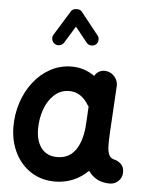

<svg xmlns="http://www.w3.org/2000/svg" viewBox="-60 -905 760 1011"><g transform="rotate(5 319.5 -399.5)"><path d="M556.6 42.5Q518.1 42.5 490 27.3Q461.9 12.2 443.4 -15.1Q408.7 19.5 364.3 38.3Q319.8 57.1 268.1 57.1Q197.3 57.1 142.8 22.5Q88.4 -12.2 57.6 -72.8Q26.9 -133.3 25.9 -210Q25.4 -277.3 45.7 -339.1Q65.9 -400.9 103.5 -449.2Q141.1 -497.6 192.6 -525.6Q244.1 -553.7 305.2 -553.7Q371.1 -553.7 426.3 -515.1Q434.6 -531.2 451.2 -540Q467.8 -548.8 487.8 -545.9Q514.6 -542.5 532.7 -520.5Q550.8 -498.5 549.3 -472.7L536.1 -244.6Q535.6 -239.3 535.2 -233.4Q534.2 -212.4 533.4 -185.5Q532.7 -158.7 533.7 -143.6Q535.2 -121.6 543.2 -105Q551.3 -88.4 577.6 -83.5Q593.3 -78.1 607.4 -64.5Q621.6 -50.8 622.1 -22Q622.1 4.9 602.8 23.7Q583.5 42.5 556.6 42.5ZM269.5 -72.3Q328.6 -72.3 362.5 -116.5Q396.5 -160.6 404.8 -243.2Q404.8 -250 405.3 -255.9Q405.3 -260.3 406.2 -264.2L411.1 -351.1Q407.2 -355.5 404.3 -360.8Q386.2 -390.6 360.8 -407.5Q335.4 -424.3 303.7 -424.3Q257.8 -424.3 224.4 -394Q190.9 -363.8 173.3 -314.5Q155.8 -265.1 156.2 -208.5Q157.2 -145 186.5 -108.6Q215.8 -72.3 269.5 -72.3ZM205.1 -664.6Q193.4 -671.9 189.9 -686Q186.5 -700.2 193.8 -712.4L274.9 -843.8Q283.2 -856.9 303.2 -857.4Q323.2 -857.9 331.5 -846.7L425.3 -729Q434.1 -718.3 432.6 -703.6Q431.2 -689 419.9 -680.2Q409.2 -671.9 394.5 -673.6Q379.9 -675.3 371.6 -686L308.1 -765.1L253.4 -675.8Q246.1 -664.1 231.7 -660.6Q217.3 -657.2 205.1 -664.6Z"/></g></svg>

Font: Mikhak Bold
Style: Regular
Weight: 700
Designer: Amin Abedi
Version: Version 3.3